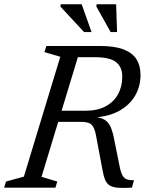

<svg xmlns="http://www.w3.org/2000/svg" viewBox="-38 -904 711 925"><path d="M374 -370.5Q431.5 -370.5 471 -391.8Q510.5 -413 530.8 -450.2Q551 -487.5 551 -536Q551 -581 521 -604.8Q491 -628.5 419 -628.5H281.5L299.5 -682.5H443.5Q514 -682.5 557 -666Q600 -649.5 619.5 -618.5Q639 -587.5 639 -543.5Q639 -488 613 -443.2Q587 -398.5 537.2 -370.5Q487.5 -342.5 414.5 -338V-341Q448 -338.5 466.8 -326.5Q485.5 -314.5 495.8 -290.5Q506 -266.5 513 -227.5L537 -109Q543 -76 551.5 -60.2Q560 -44.5 573.5 -40Q587 -35.5 607.5 -35.5L597.5 0Q556.5 2.5 530.8 0.5Q505 -1.5 490.5 -10.5Q476 -19.5 468.2 -38.5Q460.5 -57.5 455 -89.5L427 -238Q421.5 -272.5 413 -289.2Q404.5 -306 390 -311.5Q375.5 -317 351 -317H187.5L203.5 -370.5ZM162 -52 238 -29.5 229 0H-18L-9 -29.5L77 -53L252.5 -630.5L176 -653L185.5 -682.5H353.5ZM403 -749.5H367L253 -872.5L254.5 -883.5H355.5ZM526 -749.5H495L426 -873L427.5 -883.5H521.5Z"/></svg>

Font: Newsreader
Style: Italic
Weight: 400
Italic angle: -17°
Designer: Hugues Gentile
Foundry: Production Type
Version: Version 1.003